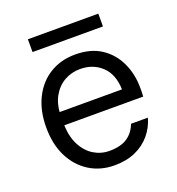

<svg xmlns="http://www.w3.org/2000/svg" viewBox="-126 -776 818 889"><g transform="rotate(-20 283.0 -331.0)"><path d="M289 12Q219 12 165 -22Q111 -56 80.5 -117Q50 -178 50 -261Q50 -343 80.5 -404.5Q111 -466 165.5 -499.5Q220 -533 291 -533Q367 -533 418 -499.5Q469 -466 495.5 -409.5Q522 -353 522 -286Q522 -276 522 -266Q522 -256 521 -242H113V-307H440Q438 -382 395.5 -422Q353 -462 289 -462Q247 -462 211.5 -442Q176 -422 154 -382.5Q132 -343 132 -284V-256Q132 -190 154 -146.5Q176 -103 211.5 -81Q247 -59 289 -59Q345 -59 377.5 -81Q410 -103 425 -143H508Q496 -99 466.5 -63.5Q437 -28 392.5 -8Q348 12 289 12ZM110 -611V-674H457V-611Z"/></g></svg>

Font: DM Sans 10pt
Style: Regular
Weight: 400
Version: Version 4.004;gftools[0.9.30]